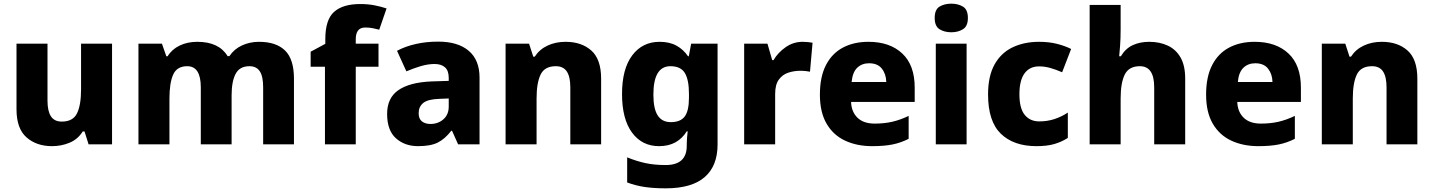

<svg xmlns="http://www.w3.org/2000/svg" viewBox="-20 -787 7819 1047"><path d="M591 -549V0H463L441 -70H431Q405 -28 360 -9Q315 10 264 10Q179 10 124.5 -38Q70 -86 70 -191V-549H239V-238Q239 -182 257.5 -153Q276 -124 317 -124Q378 -124 400 -169Q422 -214 422 -299V-549Z M1392 -559Q1486 -559 1534.5 -511.5Q1583 -464 1583 -358V0H1415V-311Q1415 -371 1396.5 -398.5Q1378 -426 1340 -426Q1287 -426 1265 -384.5Q1243 -343 1243 -267V0H1075V-311Q1075 -426 1001 -426Q945 -426 924.5 -380.5Q904 -335 904 -250V0H735V-549H863L887 -480H894Q917 -518 959.5 -538.5Q1002 -559 1056 -559Q1174 -559 1221 -481H1231Q1257 -520 1300 -539.5Q1343 -559 1392 -559Z M2044 -423H1920V0H1752V-423H1674V-505L1754 -548V-574Q1754 -680 1802 -722.5Q1850 -765 1944 -765Q1987 -765 2022.5 -758Q2058 -751 2088 -741L2048 -625Q2033 -629 2014 -633Q1995 -637 1972 -637Q1945 -637 1932.5 -620.5Q1920 -604 1920 -574V-549H2044Z M2370 -560Q2477 -560 2536 -510Q2595 -460 2595 -364V0H2478L2445 -74H2441Q2406 -29 2367 -9.5Q2328 10 2260 10Q2187 10 2139 -33Q2091 -76 2091 -166Q2091 -253 2152.5 -295.5Q2214 -338 2333 -343L2427 -346V-362Q2427 -402 2406.5 -420Q2386 -438 2350 -438Q2314 -438 2275 -426.5Q2236 -415 2196 -398L2145 -510Q2190 -534 2247 -547Q2304 -560 2370 -560ZM2376 -248Q2313 -246 2288 -225.5Q2263 -205 2263 -170Q2263 -139 2281 -125Q2299 -111 2327 -111Q2369 -111 2398 -136.5Q2427 -162 2427 -206V-250Z M3064 -559Q3151 -559 3204.5 -511.5Q3258 -464 3258 -358V0H3090V-311Q3090 -368 3071 -397Q3052 -426 3011 -426Q2950 -426 2928 -380.5Q2906 -335 2906 -250V0H2737V-549H2865L2888 -478H2896Q2922 -518 2966 -538.5Q3010 -559 3064 -559Z M3577 -559Q3631 -559 3669 -538Q3707 -517 3732 -480H3736L3749 -549H3893V1Q3893 118 3822.5 179Q3752 240 3610 240Q3548 240 3498 233Q3448 226 3400 208V71Q3451 92 3500 102.5Q3549 113 3610 113Q3725 113 3725 8V-3Q3725 -17 3726.5 -35.5Q3728 -54 3730 -71H3725Q3701 -32 3663.5 -11Q3626 10 3574 10Q3481 10 3426.5 -64Q3372 -138 3372 -274Q3372 -411 3427.5 -485Q3483 -559 3577 -559ZM3636 -426Q3543 -426 3543 -271Q3543 -194 3566.5 -157.5Q3590 -121 3638 -121Q3691 -121 3714 -152Q3737 -183 3737 -254V-275Q3737 -352 3714.5 -389Q3692 -426 3636 -426Z M4357 -559Q4370 -559 4386 -557.5Q4402 -556 4411 -554L4397 -396Q4388 -398 4374 -399.5Q4360 -401 4343 -401Q4311 -401 4279.5 -391Q4248 -381 4227.5 -353.5Q4207 -326 4207 -275V0H4038V-549H4165L4191 -459H4198Q4222 -500 4264 -529.5Q4306 -559 4357 -559Z M4716 -559Q4832 -559 4900 -495.5Q4968 -432 4968 -309V-231H4621Q4623 -177 4656 -145Q4689 -113 4750 -113Q4802 -113 4845.5 -123Q4889 -133 4935 -155V-30Q4894 -9 4848.5 0.5Q4803 10 4736 10Q4653 10 4588.5 -20Q4524 -50 4487.5 -112.5Q4451 -175 4451 -271Q4451 -368 4484 -432Q4517 -496 4576.5 -527.5Q4636 -559 4716 -559ZM4719 -442Q4680 -442 4654.5 -417.5Q4629 -393 4624 -340H4813Q4812 -383 4789 -412.5Q4766 -442 4719 -442Z M5168 -767Q5204 -767 5231 -751Q5258 -735 5258 -689Q5258 -644 5231 -627.5Q5204 -611 5168 -611Q5130 -611 5103.5 -627.5Q5077 -644 5077 -689Q5077 -735 5103.5 -751Q5130 -767 5168 -767ZM5251 -549V0H5083V-549Z M5632 10Q5508 10 5438 -57.5Q5368 -125 5368 -272Q5368 -372 5403.5 -435.5Q5439 -499 5502 -529Q5565 -559 5646 -559Q5700 -559 5743.5 -548Q5787 -537 5821 -520L5772 -393Q5737 -408 5707 -416.5Q5677 -425 5646 -425Q5595 -425 5567 -387Q5539 -349 5539 -273Q5539 -196 5568 -160.5Q5597 -125 5647 -125Q5691 -125 5729.5 -137.5Q5768 -150 5803 -173V-35Q5769 -13 5729 -1.5Q5689 10 5632 10Z M6091 -627Q6091 -577 6088 -537.5Q6085 -498 6083 -480H6092Q6118 -523 6157.5 -541Q6197 -559 6247 -559Q6304 -559 6348.5 -538Q6393 -517 6418 -473Q6443 -429 6443 -358V0H6274V-311Q6274 -426 6196 -426Q6136 -426 6113.5 -380.5Q6091 -335 6091 -251V0H5922V-760H6091Z M6822 -559Q6938 -559 7006 -495.5Q7074 -432 7074 -309V-231H6727Q6729 -177 6762 -145Q6795 -113 6856 -113Q6908 -113 6951.5 -123Q6995 -133 7041 -155V-30Q7000 -9 6954.5 0.5Q6909 10 6842 10Q6759 10 6694.5 -20Q6630 -50 6593.5 -112.5Q6557 -175 6557 -271Q6557 -368 6590 -432Q6623 -496 6682.5 -527.5Q6742 -559 6822 -559ZM6825 -442Q6786 -442 6760.5 -417.5Q6735 -393 6730 -340H6919Q6918 -383 6895 -412.5Q6872 -442 6825 -442Z M7515 -559Q7602 -559 7655.5 -511.5Q7709 -464 7709 -358V0H7541V-311Q7541 -368 7522 -397Q7503 -426 7462 -426Q7401 -426 7379 -380.5Q7357 -335 7357 -250V0H7188V-549H7316L7339 -478H7347Q7373 -518 7417 -538.5Q7461 -559 7515 -559Z"/></svg>

Font: Noto Sans Gurmukhi UI ExtraBold
Style: Regular
Weight: 800
Designer: Jelle Bosma - Monotype Design Team
Foundry: Monotype Imaging Inc.
Version: Version 2.004; ttfautohint (v1.8.4.7-5d5b)